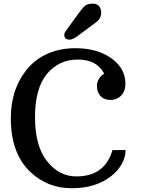

<svg xmlns="http://www.w3.org/2000/svg" viewBox="-20 -1001 768 1031"><path d="M38.1 0ZM389.6 -53.7Q543.5 -53.7 584 -195.3H654.3Q654.3 -157.2 633.8 -120.4Q613.3 -83.5 576.2 -54.7Q494.1 9.8 365.2 9.8Q236.3 9.8 144.5 -76.2Q38.1 -175.3 38.1 -366.2Q38.1 -518.6 120.1 -623Q178.2 -697.8 274.9 -727.1Q324.7 -742.2 384.3 -742.2Q502 -742.2 577.6 -688.2Q653.3 -634.3 653.3 -552.7Q653.3 -491.7 605.5 -470.7Q591.3 -464.4 574.7 -464.4Q523.4 -464.4 505.9 -507.8Q500.5 -521.5 500.5 -540.3Q500.5 -559.1 511.2 -577.4Q522 -595.7 539.6 -605.5Q500 -681.2 397.9 -681.2Q295.9 -681.2 231.9 -603.8Q168 -526.4 168 -371.3Q168 -216.3 232.9 -135Q297.9 -53.7 389.6 -53.7ZM397.5 -808.1Q370.1 -788.1 354.5 -788.1Q325.2 -788.1 325.2 -813.5Q325.2 -824.7 334 -835.9L394 -918.5Q419.9 -954.6 434.1 -968Q448.2 -981.4 479.2 -981.4Q510.3 -981.4 520.5 -952.1Q523.4 -943.4 523.4 -932.1Q523.4 -901.9 495.1 -880.9Z"/></svg>

Font: Arbutus Slab
Style: Regular
Weight: 400
Designer: Karolina Lach
Foundry: Karolina Lach
Version: Version 1.001; ttfautohint (v0.92) -l 10 -r 16 -G 200 -x 7 -